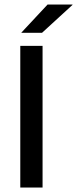

<svg xmlns="http://www.w3.org/2000/svg" viewBox="-20 -846 347 866"><path d="M172 0H71.5V-639H172ZM194.5 -825.5H307V-824L169.5 -698H76.5V-699Z"/></svg>

Font: Anek Telugu Medium
Style: Regular
Weight: 500
Designer: Omkar Bhoir (Telugu), Yesha Goshar (Latin)
Foundry: Ek Type
Version: Version 1.003